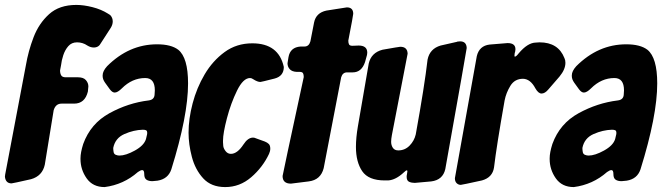

<svg xmlns="http://www.w3.org/2000/svg" viewBox="-54 -753 2701 780"><path d="M-7 -8Q-31 -8 -34 -35L-33 -44L51 -487Q61 -546 82.5 -602Q104 -658 145.5 -695.5Q187 -733 256 -733Q286 -733 321.5 -724Q357 -715 384 -698Q394 -693 398 -686.5Q402 -680 403 -675Q404 -670 404 -667V-666Q404 -653 396 -640L356 -578Q347 -560 327 -560Q314 -560 301 -568Q282 -581 259 -581Q237 -581 223.5 -565.5Q210 -550 203 -528.5Q196 -507 194 -488L190 -467Q190 -455 194.5 -447Q199 -439 213 -439H263Q285 -439 295 -427.5Q305 -416 305 -402L303 -381Q291 -332 247 -332H196Q172 -332 164 -305L128 -84Q118 -38 72 -25Q-3 -8 -7 -8Z M371 7Q323 7 298 -28.5Q273 -64 273 -107V-110Q273 -133 284 -168Q314 -251 390.5 -293Q467 -335 550 -345Q573 -348 574 -369L575 -386Q575 -436 536 -436Q483 -436 441 -394Q424 -377 412 -377Q402 -377 392 -390.5Q382 -404 372.5 -417.5Q363 -431 363 -444V-447Q363 -464 381 -484Q470 -573 584 -573Q641 -573 670 -551Q710 -519 710 -414Q710 -283 642 -65Q629 -26 586 -19L565 -17Q550 -17 541 -23Q532 -29 532 -45.5Q532 -62 524 -62Q517 -62 506 -54Q448 -3 371 7ZM431 -121Q457 -121 494 -141.5Q531 -162 539 -188L543 -205Q544 -208 544 -213Q544 -222 539 -224Q534 -226 526 -226Q489 -225 451.5 -208.5Q414 -192 406 -152Q406 -144 407.5 -135.5Q409 -127 416.5 -124Q424 -121 431 -121Z M861 7Q804 7 771.5 -28.5Q739 -64 725.5 -115.5Q712 -167 712 -214Q712 -270 728.5 -333Q745 -396 777.5 -451Q810 -506 858.5 -541.5Q907 -577 971 -577Q1078 -577 1099 -481Q1099 -444 1062 -434Q1007 -420 1004 -420Q992 -420 975 -431Q968 -436 962 -436Q934 -436 909 -385Q884 -334 868 -273Q852 -212 852 -182V-175Q852 -170 853 -160Q854 -150 862.5 -139Q871 -128 884 -128Q910 -128 935 -166Q953 -194 974 -194Q980 -194 986 -191L1022 -178Q1032 -174 1038 -168Q1044 -162 1044 -149Q1044 -139 1039 -128Q1013 -73 966.5 -33Q920 7 861 7Z M1128 -7Q1094 -7 1094 -38Q1094 -42 1180 -440Q1180 -450 1177 -455.5Q1174 -461 1163 -461H1151Q1132 -462 1123 -472Q1114 -482 1114 -496L1118 -521Q1125 -561 1167 -564H1183Q1201 -564 1207 -585Q1214 -623 1222 -662Q1230 -701 1272 -710L1355 -723Q1381 -723 1381 -697Q1381 -691 1361 -588Q1361 -578 1364 -572.5Q1367 -567 1378 -567L1403 -568Q1438 -568 1438 -539Q1438 -534 1437 -530Q1436 -526 1429 -501Q1415 -459 1379 -459H1356Q1338 -459 1332 -439L1261 -70Q1249 -22 1200 -16Z M1631 -10Q1618 -10 1608 -14.5Q1598 -19 1598 -35Q1598 -40 1599.5 -46.5Q1601 -53 1601 -57Q1601 -61 1599 -61Q1595 -61 1587 -53Q1554 -22 1523 -20H1509Q1443 -20 1417.5 -57.5Q1392 -95 1392 -156Q1392 -194 1400 -240L1444 -495Q1454 -539 1500 -551Q1568 -563 1572 -563Q1601 -563 1602 -535L1538 -204Q1535 -188 1535 -177Q1535 -163 1542 -152.5Q1549 -142 1564 -142Q1591 -142 1610 -161.5Q1629 -181 1635 -207Q1671 -406 1683 -511Q1692 -555 1736 -568L1802 -583L1804 -584L1815 -585Q1841 -585 1842 -558Q1842 -553 1755 -66Q1745 -22 1698 -16Z M1818 -2Q1808 -2 1801 -9Q1794 -16 1794 -29Q1794 -32 1883 -525Q1893 -567 1935 -572L2008 -578Q2040 -578 2040 -553L2039 -544L2037 -537L2036 -527Q2036 -524 2036.5 -523.5Q2037 -523 2038 -523Q2043 -523 2053 -536Q2089 -579 2122 -580L2138 -581Q2214 -581 2239 -517Q2243 -509 2243 -498Q2243 -471 2219 -442L2174 -390Q2160 -373 2146 -373Q2133 -373 2121 -394Q2101 -432 2071 -433Q2037 -433 2019.5 -404.5Q2002 -376 1996 -345Q1963 -158 1953 -73Q1947 -32 1904 -20Q1822 -2 1818 -2Z M2277 7Q2229 7 2204 -28.5Q2179 -64 2179 -107V-110Q2179 -133 2190 -168Q2220 -251 2296.5 -293Q2373 -335 2456 -345Q2479 -348 2480 -369L2481 -386Q2481 -436 2442 -436Q2389 -436 2347 -394Q2330 -377 2318 -377Q2308 -377 2298 -390.5Q2288 -404 2278.5 -417.5Q2269 -431 2269 -444V-447Q2269 -464 2287 -484Q2376 -573 2490 -573Q2547 -573 2576 -551Q2616 -519 2616 -414Q2616 -283 2548 -65Q2535 -26 2492 -19L2471 -17Q2456 -17 2447 -23Q2438 -29 2438 -45.5Q2438 -62 2430 -62Q2423 -62 2412 -54Q2354 -3 2277 7ZM2337 -121Q2363 -121 2400 -141.5Q2437 -162 2445 -188L2449 -205Q2450 -208 2450 -213Q2450 -222 2445 -224Q2440 -226 2432 -226Q2395 -225 2357.5 -208.5Q2320 -192 2312 -152Q2312 -144 2313.5 -135.5Q2315 -127 2322.5 -124Q2330 -121 2337 -121Z"/></svg>

Font: Bangerz
Style: Bold
Weight: 700
Designer: vernon adams
Foundry: Vernon Adams
Version: Version 2.10;February 7, 2025;FontCreator 13.0.0.2683 64-bit